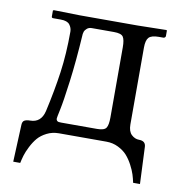

<svg xmlns="http://www.w3.org/2000/svg" viewBox="-68 -495 653 687"><g transform="rotate(10 258.5 -151.5)"><path d="M150.9 -50.8Q150.9 -45.4 153.8 -42.7Q156.7 -40 160.2 -39.6Q163.6 -39.1 169.9 -39.1H299.3Q325.2 -39.1 332.3 -49.6Q339.4 -60.1 339.4 -87.9V-342.3Q339.4 -370.1 332.3 -380.6Q325.2 -391.1 298.8 -391.1H218.3Q207.5 -391.1 200.7 -385Q193.8 -378.9 192.1 -373.8Q190.4 -368.7 189.9 -364.7Q183.6 -264.2 173.8 -189.9Q164.1 -115.7 157.5 -85Q150.9 -54.2 150.9 -50.8ZM168 0Q144 0 124.3 10Q104.5 20 92.5 33.9Q80.6 47.9 70.8 67.1Q61 86.4 56.9 100.3Q52.7 114.3 49.8 128.4H24.4L30.3 -6.8Q30.8 -19 38.1 -22.9Q45.4 -26.9 58.1 -26.9Q98.1 -26.9 108.4 -70.3Q126 -148.4 135.5 -216.3Q145 -284.2 145 -365.2Q145 -378.9 136.2 -390.4Q127.4 -401.9 103.5 -401.9H76.7Q70.3 -401.9 70.3 -406.7V-428.7L73.2 -430.7Q151.4 -428.7 168 -428.7H377L482.9 -430.7L484.4 -428.7V-409.2Q484.4 -406.2 481.9 -404.1Q479.5 -401.9 476.6 -401.9H460Q433.1 -401.9 423.6 -391.6Q414.1 -381.3 414.1 -355V-75.7Q414.1 -50.3 426.5 -38.6Q439 -26.9 454.1 -26.9Q478 -26.9 479 -5.9L484.9 128.4H460Q457 113.8 452.4 99.1Q447.8 84.5 438 65.9Q428.2 47.4 415.8 33.4Q403.3 19.5 383.5 9.8Q363.8 0 340.3 0Z"/></g></svg>

Font: Libertinage
Style: l
Weight: 400
Designer: OSP
Foundry: OSP
Version: Version 1.0; 2008; OFL relea